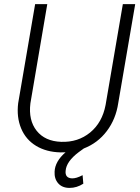

<svg xmlns="http://www.w3.org/2000/svg" viewBox="-20 -731 683 934"><path d="M637.7 -710.9 555.2 -229.5Q543.5 -151.4 499.5 -93.3Q455.6 -35.2 387.7 -8.8L362.8 9.3Q302.7 54.7 299.3 99.6Q295.4 135.3 330.6 136.7Q351.6 137.2 381.8 121.1L385.3 162.6Q353.5 183.1 318.4 183.1Q282.7 183.1 263.2 160.9Q243.7 138.7 245.6 104Q247.6 54.2 298.8 9.8L274.4 10.3Q205.6 8.8 155.5 -21.5Q105.5 -51.8 82.8 -106.4Q60.1 -161.1 68.4 -229L150.9 -710.9H210L127.9 -228.5Q117.7 -146 158.2 -95Q198.7 -43.9 277.3 -41Q359.4 -38.1 418.5 -86.4Q477.5 -134.8 493.7 -220.7L577.6 -710.9Z"/></svg>

Font: RobotoInd Light
Style: Italic
Weight: 300
Italic angle: -12°
Designer: Google
Version: Version 2.001151; 2014